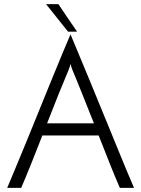

<svg xmlns="http://www.w3.org/2000/svg" viewBox="-20 -914 686 934"><path d="M632 0Q616 -36 591.5 -95.5Q567 -155 538 -226Q509 -297 477.5 -373.5Q446 -450 417 -521Q388 -592 363 -651Q338 -710 323 -747Q307 -710 282.5 -651Q258 -592 229 -521Q200 -450 169 -373.5Q138 -297 109 -226Q80 -155 55 -95.5Q30 -36 15 0H83Q103 -46 130 -113Q157 -180 186 -255H460Q489 -180 516 -113Q543 -46 563 0ZM313 -572Q315 -576 318 -585.5Q321 -595 323 -603Q325 -595 328 -585.5Q331 -576 333 -572Q353 -525 380 -457Q407 -389 437 -314H209Q238 -389 265.5 -457Q293 -525 313 -572ZM264 -894Q287 -860 309.5 -826.5Q332 -793 355 -760H311L204 -894Z"/></svg>

Font: Josefin Sans
Style: Regular
Weight: 400
Designer: Santiago Orozco
Foundry: Typemade
Version: Version 1.0